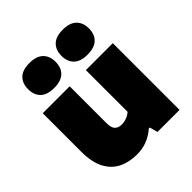

<svg xmlns="http://www.w3.org/2000/svg" viewBox="-219 -961 1119 1119"><g transform="rotate(-45 340.5 -401.5)"><path d="M268.5 9Q204.5 9 155.2 -15.5Q106 -40 78 -93.2Q50 -146.5 50 -233V-550H272V-247Q272 -207.5 287.2 -192.5Q302.5 -177.5 329.5 -177.5Q350.5 -177.5 371.2 -185.5Q392 -193.5 405.5 -206.5V-550H627.5V0H446L432 -50H424Q358 9 268.5 9ZM476.5 -606.5Q419.5 -606.5 391.5 -633.8Q363.5 -661 363.5 -709Q363.5 -757 391.5 -784.5Q419.5 -812 476.5 -812Q533.5 -812 561.8 -784.5Q590 -757 590 -709Q590 -661 561.8 -633.8Q533.5 -606.5 476.5 -606.5ZM201.5 -606.5Q144.5 -606.5 116.5 -633.8Q88.5 -661 88.5 -709Q88.5 -757 116.5 -784.5Q144.5 -812 201.5 -812Q258.5 -812 286.8 -784.5Q315 -757 315 -709Q315 -661 286.8 -633.8Q258.5 -606.5 201.5 -606.5Z"/></g></svg>

Font: Encode Sans SemiExpanded SemiExpanded Black
Style: Regular
Weight: 900
Width: 6
Designer: Multiple Designers
Foundry: Impallari Type
Version: Version 3.000; ttfautohint (v1.8.3) -l 8 -r 50 -G 200 -x 14 